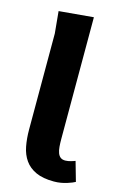

<svg xmlns="http://www.w3.org/2000/svg" viewBox="-125 -872 601 936"><g transform="rotate(15 175.5 -404.0)"><path d="M64.5 -689.5 54 -800 228 -815.5V-201.5Q228 -180 229.5 -162Q231 -144 235.8 -131.2Q240.5 -118.5 249.5 -111.5Q258.5 -104.5 273.5 -104.5Q280.5 -104.5 287.8 -105.8Q295 -107 301.8 -109Q308.5 -111 314 -112.8Q319.5 -114.5 323 -116L351 -17.5Q345.5 -14.5 335.5 -10.2Q325.5 -6 312 -1.8Q298.5 2.5 281.8 5.5Q265 8.5 246.5 8.5Q191 8.5 155.5 -7.8Q120 -24 99.8 -52.8Q79.5 -81.5 72 -120.8Q64.5 -160 64.5 -205.5Z"/></g></svg>

Font: B612
Style: Bold
Weight: 700
Designer: Nicolas Chauveau, Thomas Paillot, Jonathan Favre-Lamarine, Jean-Luc Vinot
Foundry: AIRBUS
Version: Version 1.008